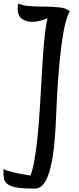

<svg xmlns="http://www.w3.org/2000/svg" viewBox="-53 -990 465 1134"><path d="M151 124Q85 124 48 118Q11 112 -8 98Q-26 84 -29.5 66Q-33 48 -33 9Q-18 16 10 23.5Q38 31 70 37Q102 43 127 47Q142 8 152 -53Q162 -114 169.5 -189Q177 -264 182 -346Q187 -428 191.5 -509Q196 -590 201 -663Q206 -736 212.5 -792.5Q219 -849 228 -882Q208 -873 183.5 -867Q159 -861 136 -861Q101 -861 76 -879Q51 -897 51 -942Q51 -953 56 -970Q76 -958 117 -954.5Q158 -951 208 -951Q252 -951 296 -946.5Q340 -942 360 -923Q330 -879 309 -715.5Q288 -552 278 -295Q275 -213 267.5 -137.5Q260 -62 246 -3Q232 56 209 90Q186 124 151 124Z"/></svg>

Font: Paprika
Style: Regular
Weight: 400
Designer: Eduardo Rodriguez Tunni
Foundry: Eduardo Rodriguez Tunni
Version: Version 1.010; ttfautohint (v1.8.3)